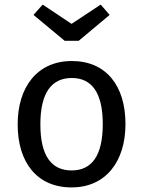

<svg xmlns="http://www.w3.org/2000/svg" viewBox="-20 -805 624 837"><path d="M57 -263C57 -96 142 12 292 12C441 12 527 -101 527 -264C527 -431 443 -539 293 -539C143 -539 57 -426 57 -263ZM156 -263C156 -401 205 -465 293 -465C380 -465 428 -401 428 -264C428 -126 380 -62 292 -62C204 -62 156 -126 156 -263ZM126 -740 262 -627H323L458 -740L419 -785L292 -701L166 -785Z"/></svg>

Font: FiraGO Unicode
Style: Regular
Weight: 400
Designer: bBox Type
Foundry: bBox Type GmbH
Version: Version 1.001;PS 001.001;hotconv 1.0.88;makeotf.lib2.5.64775